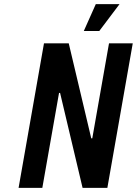

<svg xmlns="http://www.w3.org/2000/svg" viewBox="-20 -910 663 930"><path d="M70 0 193 -700H313L422 -240H427L508 -700H623L500 0H380L271 -460H266L185 0ZM386 -760 444 -890H559L461 -760Z"/></svg>

Font: Cuprum
Style: Bold Italic
Weight: 700
Italic angle: -10°
Designer: Jovanny Lemonad
Foundry: Jovanny Lemonad
Version: Version 3.000